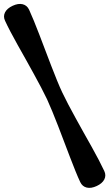

<svg xmlns="http://www.w3.org/2000/svg" viewBox="-20 -786 552 964"><path d="M216.5 -287Q228.5 -260.5 242.8 -226Q257 -191.5 272 -152.8Q287 -114 302 -74.2Q317 -34.5 331.5 3.2Q346 41 359 73.2Q372 105.5 383 128.5Q393.5 150.5 415.5 155.8Q437.5 161 465.5 148Q493.5 135 503.8 114.8Q514 94.5 503.5 72.5Q492.5 49 476.5 18.2Q460.5 -12.5 440.8 -47.8Q421 -83 400.2 -120Q379.5 -157 359.5 -193.5Q339.5 -230 322.2 -262.8Q305 -295.5 292.5 -322Q280 -348.5 266 -383Q252 -417.5 237 -456.2Q222 -495 207 -534.8Q192 -574.5 177.5 -612.2Q163 -650 149.8 -682.2Q136.5 -714.5 126 -737.5Q115.5 -759.5 93.5 -764.8Q71.5 -770 43.5 -757Q15.5 -744 5.2 -723.8Q-5 -703.5 5.5 -681.5Q16 -658.5 32.2 -627.5Q48.5 -596.5 68.2 -561.2Q88 -526 108.8 -489Q129.5 -452 149.5 -415.5Q169.5 -379 186.8 -346.2Q204 -313.5 216.5 -287Z"/></svg>

Font: Fraunces
Style: Regular
Weight: 900
Version: Version 1.000;[b76b70a41]